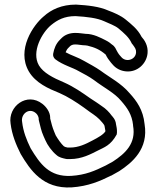

<svg xmlns="http://www.w3.org/2000/svg" viewBox="-20 -729 686 834"><path d="M487 -509C479 -528 469 -534 467 -535C460 -541 453 -547 439 -554C417 -565 386 -582 352 -582C339 -583 325 -586 307 -586C283 -586 262 -578 248 -564L240 -556C223 -539 215 -518 211 -496C209 -487 213 -477 221 -471C254 -446 295 -436 322 -420C345 -408 369 -395 387 -382C433 -347 477 -326 506 -291C534 -259 553 -231 558 -186V-183C572 -106 524 -62 470 -27L439 -10C392 13 352 31 289 35C194 40 154 -17 113 -85C95 -122 81 -157 76 -200C70 -233 105 -262 134 -239C142 -233 146 -225 148 -216V-211C148 -209 149 -207 149 -205C155 -182 159 -160 169 -138L177 -120C186 -99 205 -72 226 -55C237 -45 252 -42 265 -39C267 -39 269 -38 271 -38H284C336 -38 375 -60 405 -75C432 -89 461 -97 487 -145C487 -146 488 -152 488 -153V-157C488 -162 488 -167 487 -173L484 -189C482 -211 468 -223 465 -227C455 -241 440 -257 421 -269C412 -275 406 -280 398 -285L372 -302C338 -326 301 -352 258 -371C210 -391 168 -413 149 -445C115 -504 163 -588 202 -620C229 -642 259 -659 308 -659C358 -656 401 -651 432 -637C454 -627 479 -618 494 -606C519 -585 540 -567 551 -543C552 -540 554 -538 556 -536C567 -521 572 -514 571 -501C569 -469 527 -457 507 -481L500 -489C496 -493 487 -508 487 -509ZM351 -532C353 -532 355 -531 359 -531C392 -523 413 -514 439 -492C445 -479 453 -468 462 -457L469 -449C483 -432 504 -421 527 -419C577 -414 617 -453 621 -498C624 -530 608 -555 595 -569C578 -603 549 -625 526 -644C504 -662 475 -674 451 -683C411 -701 361 -706 311 -709H309C249 -709 203 -688 170 -658C124 -620 51 -513 105 -419C135 -368 191 -344 238 -325C273 -310 312 -285 344 -262L370 -243C393 -227 406 -219 425 -196C427 -193 433 -187 434 -182L437 -165C437 -163 438 -162 438 -159C430 -145 407 -132 382 -119C352 -103 321 -88 284 -88H274C264 -90 261 -91 257 -94C246 -104 232 -124 222 -141L215 -158C208 -175 203 -193 198 -214V-218C198 -242 181 -265 164 -278C97 -330 14 -267 26 -192C32 -143 50 -100 69 -62C69 -62 70 -61 70 -60C111 9 166 92 291 85C363 80 414 58 462 34H463L495 16L497 15C554 -22 626 -82 608 -190C602 -252 573 -291 544 -323C506 -368 457 -392 417 -422C394 -438 369 -451 346 -464C319 -480 288 -489 265 -502C268 -509 271 -515 276 -520L284 -528C288 -532 295 -536 307 -536C320 -536 336 -532 351 -532Z"/></svg>

Font: Blanket
Style: BdOutline
Weight: 700
Foundry: Cannot Into Space Fonts
Version: Version 0.9